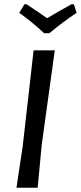

<svg xmlns="http://www.w3.org/2000/svg" viewBox="-20 -877 378 897"><path d="M325 -857 338 -817Q274 -775 211 -722H186Q133 -772 70 -817L94 -857H104Q187 -802 200 -792Q221 -805 262 -828Q303 -851 314 -857ZM236 -642 175 -201 156 0H57L86 -193L137 -642Z"/></svg>

Font: Alegreya Sans Medium
Style: Italic
Weight: 500
Italic angle: -7°
Designer: Juan Pablo del Peral
Foundry: Huerta Tipografica
Version: Version 2.007